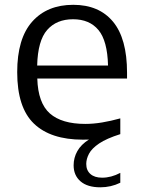

<svg xmlns="http://www.w3.org/2000/svg" viewBox="-20 -571 590 798"><path d="M397 207.5Q343.5 207.5 314.8 182.8Q286 158 286 116Q286 84.5 301.5 57Q317 29.5 349.5 9Q337 9.5 324.5 9.5Q190.5 9.5 121 -57.2Q51.5 -124 51.5 -271Q51.5 -411 113.8 -481Q176 -551 284.5 -551Q391.5 -551 449.8 -480.8Q508 -410.5 508 -269V-244.5H135Q138 -143 187.2 -99.5Q236.5 -56 334.5 -56Q368 -56 404.2 -62Q440.5 -68 480 -79V-13.5Q423 4.5 392.2 25.2Q361.5 46 350 67.8Q338.5 89.5 338.5 110.5Q338.5 137 355.8 152.2Q373 167.5 404.5 167.5Q442 167.5 480 147.5V188.5Q441 207.5 397 207.5ZM283.5 -491Q215 -491 176 -446.5Q137 -402 134.5 -298.5H429Q426.5 -401.5 389.2 -446.2Q352 -491 283.5 -491Z"/></svg>

Font: Encode Sans SemiExpanded SemiExpanded
Style: Regular
Weight: 400
Width: 6
Designer: Multiple Designers
Foundry: Impallari Type
Version: Version 3.000; ttfautohint (v1.8.3) -l 8 -r 50 -G 200 -x 14 